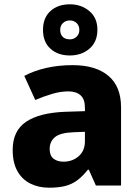

<svg xmlns="http://www.w3.org/2000/svg" viewBox="-20 -863 653 893"><path d="M318 -560Q425 -560 484 -510.5Q543 -461 543 -364V0H426L393 -74H389Q366 -45 341.5 -26Q317 -7 285.5 1.5Q254 10 208 10Q160 10 121.5 -9Q83 -28 61 -67Q39 -106 39 -166Q39 -254 100.5 -296Q162 -338 281 -343L375 -346V-362Q375 -402 354.5 -420Q334 -438 298 -438Q262 -438 223 -426.5Q184 -415 144 -398L93 -510Q138 -534 195 -547Q252 -560 318 -560ZM324 -248Q261 -246 236 -225.5Q211 -205 211 -170Q211 -139 229 -125Q247 -111 275 -111Q317 -111 346 -136.5Q375 -162 375 -206V-250ZM305 -605Q249 -605 214.5 -636.5Q180 -668 180 -724Q180 -780 214.5 -811.5Q249 -843 305 -843Q358 -843 395.5 -811.5Q433 -780 433 -725Q433 -668 396 -636.5Q359 -605 305 -605ZM305 -680Q323 -680 336 -692Q349 -704 349 -724Q349 -744 336 -756Q323 -768 305 -768Q286 -768 273 -756Q260 -744 260 -724Q260 -704 271.5 -692Q283 -680 305 -680Z"/></svg>

Font: Noto Sans Armenian ExtraBold
Style: Regular
Weight: 800
Version: Version 2.007